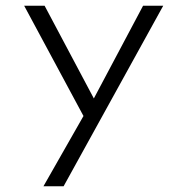

<svg xmlns="http://www.w3.org/2000/svg" viewBox="-20 -462 654 667"><path d="M64 -442 270 -59 131 185H201L547 -442H477L306 -120L135 -442Z"/></svg>

Font: Charger Static
Style: Regular
Weight: 1000
Designer: Jasper
Foundry: KineticPlasma Fonts/Cannot Into Space Fonts
Version: Version 1.1